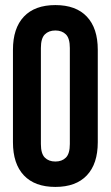

<svg xmlns="http://www.w3.org/2000/svg" viewBox="-20 -728 436 756"><path d="M141 -161Q141 -123 156.5 -107.5Q172 -92 198 -92Q224 -92 239.5 -107.5Q255 -123 255 -161V-539Q255 -577 239.5 -592.5Q224 -608 198 -608Q172 -608 156.5 -592.5Q141 -577 141 -539ZM31 -532Q31 -617 74 -662.5Q117 -708 198 -708Q279 -708 322 -662.5Q365 -617 365 -532V-168Q365 -83 322 -37.5Q279 8 198 8Q117 8 74 -37.5Q31 -83 31 -168Z"/></svg>

Font: BebasNeueW03-Regular
Style: Regular
Weight: 400
Designer: Ryoichi Tsunekawa
Foundry: Ryoichi Tsunekawa
Version: Version 1.30